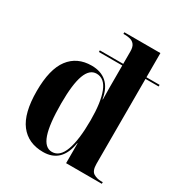

<svg xmlns="http://www.w3.org/2000/svg" viewBox="-179 -887 964 1024"><g transform="rotate(30 303.0 -375.0)"><path d="M233 10Q141 10 91.5 -54.5Q42 -119 42 -255Q42 -390 91 -454.5Q140 -519 229 -519Q286 -519 321.5 -488Q357 -457 368 -392H370Q369 -429 369 -465.5Q369 -502 369 -527.5Q369 -553 369 -556V-601H225V-611H369V-687Q369 -715 358.5 -728.5Q348 -742 332 -746Q316 -750 300 -750H290V-760H512V-611H593V-601H512V-79Q512 -35 533 -22.5Q554 -10 579 -10H590V0H370V-122H368Q347 10 233 10ZM274 -14Q322 -14 345.5 -78.5Q369 -143 369 -264Q369 -374 345.5 -434.5Q322 -495 273 -495Q230 -495 209 -438Q188 -381 188 -264Q188 -136 209 -75Q230 -14 274 -14Z"/></g></svg>

Font: Noto Serif Display SemiCondensed
Style: Bold
Weight: 700
Width: 4
Designer: Monotype Design Team
Foundry: Monotype Imaging Inc.
Version: Version 2.009